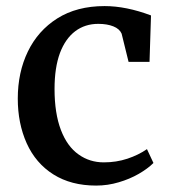

<svg xmlns="http://www.w3.org/2000/svg" viewBox="-20 -590 551 622"><path d="M469.2 -540 464.4 -389.6H396.5L374 -481Q367.2 -496.6 347.2 -504.6Q327.1 -512.7 298.3 -512.7Q255.4 -512.7 223.6 -488.8Q191.9 -464.8 174.3 -418.5Q156.7 -371.1 156.7 -301.8Q156.7 -223.1 177.2 -169.2Q197.8 -115.2 234.9 -89.4Q270.5 -64 316.4 -64Q356.9 -64 392.8 -75.9Q428.7 -87.9 456.1 -106.9L477.1 -62Q458.5 -43.5 429.2 -26.6Q399.9 -9.8 364.7 0.5Q329.1 11.2 291.5 11.2Q210.4 11.2 153.1 -24.9Q95.7 -61 66.4 -126Q37.6 -190.4 37.6 -270.5Q37.6 -355.5 70.3 -423.1Q103 -490.7 165.5 -530.3Q229 -570.3 318.8 -570.3Q388.7 -570.3 469.2 -540Z"/></svg>

Font: Merriweather
Style: Regular
Weight: 400
Designer: Eben Sorkin
Foundry: Eben Sorkin
Version: Version 1.584; ttfautohint (v1.8.1)